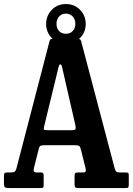

<svg xmlns="http://www.w3.org/2000/svg" viewBox="-20 -952 672 972"><path d="M0 -23.5V-62.5Q0 -71.5 3.2 -75.2Q6.5 -79 16.5 -79H35.5Q50.5 -79 55.2 -83.8Q60 -88.5 63 -98.5L231.5 -746.5Q234 -752.5 236.8 -753.8Q239.5 -755 248.5 -755H371.5Q381 -755 384.5 -753Q388 -751 390.5 -744.5L559.5 -103.5Q563.5 -90.5 567 -84.8Q570.5 -79 589 -79H614.5Q625.5 -79 628.8 -76.5Q632 -74 632 -62.5V-19Q632 -6.5 629.2 -3.2Q626.5 0 614 0H377Q365.5 0 361.5 -3.2Q357.5 -6.5 357.5 -18.5V-61.5Q357.5 -73 361.5 -76Q365.5 -79 376.5 -79H400.5Q411.5 -79 413.5 -84.2Q415.5 -89.5 413.5 -99L390 -193Q386.5 -208 381.5 -212.5Q376.5 -217 355.5 -217H209Q192.5 -217 185.8 -214Q179 -211 176.5 -199.5L152 -102.5Q149 -90 151.8 -84.5Q154.5 -79 166.5 -79H185Q195 -79 198 -75.8Q201 -72.5 201 -62.5V-17Q201 -4.5 198.2 -2.2Q195.5 0 183.5 0H27.5Q11.5 0 5.8 -3.2Q0 -6.5 0 -23.5ZM276.5 -612.5 203.5 -312.5Q201.5 -302.5 201.8 -297.8Q202 -293 217.5 -293H344Q359.5 -293 362 -298.2Q364.5 -303.5 361.5 -318.5L294.5 -611Q291 -627 285.2 -626.2Q279.5 -625.5 276.5 -612.5ZM313.5 -730.5Q270 -730.5 241.8 -760Q213.5 -789.5 213.5 -830.5Q213.5 -872 241.8 -901.8Q270 -931.5 313.5 -931.5Q357.5 -931.5 385.8 -901.8Q414 -872 414 -830.5Q414 -789.5 385.5 -760Q357 -730.5 313.5 -730.5ZM313.5 -781Q335 -781 348.2 -795Q361.5 -809 361.5 -831Q361.5 -853.5 348.2 -868.2Q335 -883 313.5 -883Q292 -883 279 -868.2Q266 -853.5 266 -831Q266 -809 279 -795Q292 -781 313.5 -781Z"/></svg>

Font: Besley* Condensed Semi
Style: Regular
Weight: 600
Width: 3
Designer: Owen Earl
Foundry: indestructible type*
Version: Version 3.000; ttfautohint (v1.8.3)